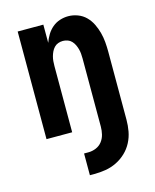

<svg xmlns="http://www.w3.org/2000/svg" viewBox="-112 -605 724 896"><g transform="rotate(-15 250.0 -156.5)"><path d="M210 215V110H231Q250 110 268 102.5Q286 95 297.5 80Q309 65 313.5 46.5Q318 28 318 9V-320Q318 -332 317 -343.5Q316 -355 313 -366Q310 -377 305 -387.5Q300 -398 292 -406.5Q284 -415 273 -419Q262 -423 250 -423Q238 -423 227 -419Q216 -415 208 -406.5Q200 -398 195 -387.5Q190 -377 187 -366Q184 -355 183 -343.5Q182 -332 182 -320V0H58V-520H182V-432Q189 -452 200 -470Q211 -488 227 -501.5Q243 -515 263 -521.5Q283 -528 304 -528Q327 -528 349.5 -519.5Q372 -511 388.5 -494.5Q405 -478 415.5 -456.5Q426 -435 432 -412.5Q438 -390 440 -366.5Q442 -343 442 -320V9Q442 37 437 64.5Q432 92 419 117Q406 142 385.5 161.5Q365 181 339.5 193.5Q314 206 286.5 210.5Q259 215 231 215Z"/></g></svg>

Font: Iosevka Term Curly Extrabold
Style: Regular
Weight: 800
Designer: Belleve Invis
Foundry: Belleve Invis
Version: Version 32.3.0